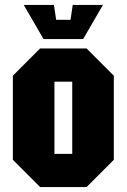

<svg xmlns="http://www.w3.org/2000/svg" viewBox="-20 -756 512 776"><path d="M32 -110V-450L142 -560H330L440 -450V-110L330 0H142ZM200 -134H272V-426H200ZM274 -736H396L316 -598H156L76 -736H198L207 -676H265Z"/></svg>

Font: Tektur Condensed
Style: Bold
Weight: 700
Width: 3
Designer: Adam Jagosz
Foundry: Adam Jagosz
Version: Version 1.005;gftools[0.9.30]